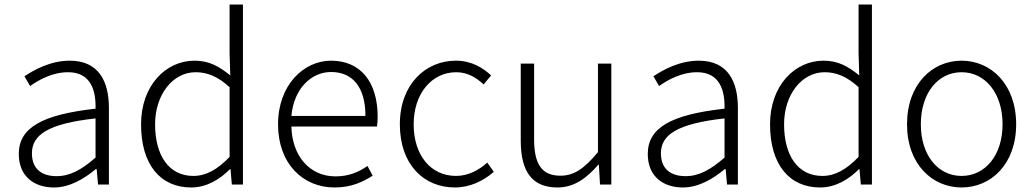

<svg xmlns="http://www.w3.org/2000/svg" viewBox="-20 -815 4564 848"><path d="M218 13C287 13 350 -24 403 -68H407L413 0H461V-338C461 -456 416 -547 288 -547C202 -547 128 -505 88 -478L113 -435C151 -462 211 -496 281 -496C382 -496 404 -414 402 -335C168 -309 63 -252 63 -135C63 -35 132 13 218 13ZM230 -37C170 -37 121 -64 121 -138C121 -219 192 -269 402 -292V-119C340 -65 289 -37 230 -37Z M824 13C894 13 952 -24 996 -68H998L1004 0H1053V-795H994V-579L997 -482C946 -523 903 -547 839 -547C713 -547 603 -438 603 -266C603 -86 690 13 824 13ZM834 -38C726 -38 665 -128 665 -266C665 -397 743 -496 844 -496C895 -496 941 -478 994 -430V-122C941 -67 891 -38 834 -38Z M1457 13C1533 13 1583 -12 1626 -39L1603 -82C1563 -54 1519 -36 1462 -36C1347 -36 1270 -127 1267 -256H1645C1647 -270 1648 -285 1648 -299C1648 -455 1571 -547 1442 -547C1322 -547 1208 -440 1208 -266C1208 -91 1319 13 1457 13ZM1267 -303C1278 -425 1356 -497 1442 -497C1536 -497 1594 -432 1594 -303Z M1989 13C2056 13 2115 -16 2161 -56L2132 -97C2096 -64 2048 -38 1994 -38C1882 -38 1807 -130 1807 -266C1807 -403 1888 -496 1995 -496C2044 -496 2083 -473 2116 -442L2149 -482C2113 -515 2064 -547 1993 -547C1861 -547 1746 -444 1746 -266C1746 -89 1851 13 1989 13Z M2442 13C2516 13 2571 -28 2623 -88H2625L2630 0H2680V-534H2621V-143C2561 -71 2516 -39 2455 -39C2373 -39 2339 -90 2339 -200V-534H2280V-193C2280 -55 2332 13 2442 13Z M2996 13C3065 13 3128 -24 3181 -68H3185L3191 0H3239V-338C3239 -456 3194 -547 3066 -547C2980 -547 2906 -505 2866 -478L2891 -435C2929 -462 2989 -496 3059 -496C3160 -496 3182 -414 3180 -335C2946 -309 2841 -252 2841 -135C2841 -35 2910 13 2996 13ZM3008 -37C2948 -37 2899 -64 2899 -138C2899 -219 2970 -269 3180 -292V-119C3118 -65 3067 -37 3008 -37Z M3602 13C3672 13 3730 -24 3774 -68H3776L3782 0H3831V-795H3772V-579L3775 -482C3724 -523 3681 -547 3617 -547C3491 -547 3381 -438 3381 -266C3381 -86 3468 13 3602 13ZM3612 -38C3504 -38 3443 -128 3443 -266C3443 -397 3521 -496 3622 -496C3673 -496 3719 -478 3772 -430V-122C3719 -67 3669 -38 3612 -38Z M4227 13C4356 13 4468 -89 4468 -266C4468 -444 4356 -547 4227 -547C4098 -547 3986 -444 3986 -266C3986 -89 4098 13 4227 13ZM4227 -38C4122 -38 4047 -130 4047 -266C4047 -403 4122 -496 4227 -496C4332 -496 4408 -403 4408 -266C4408 -130 4332 -38 4227 -38Z"/></svg>

Font: Noto Sans HK Light
Style: Regular
Weight: 300
Designer: Ryoko NISHIZUKA 西塚涼子 (kana, bopomofo & ideographs); Paul D. Hunt (Latin, Greek & Cyrillic); Sandoll Communications 산돌커뮤니
Foundry: Adobe
Version: Version 2.004;hotconv 1.0.118;makeotfexe 2.5.65603